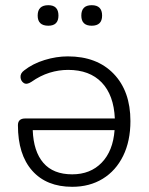

<svg xmlns="http://www.w3.org/2000/svg" viewBox="-20 -711 575 739"><path d="M258 8Q159 8 104 -54Q49 -116 49 -229Q49 -255 77 -255H422Q418 -345 371.5 -393.5Q325 -442 242 -442Q206 -442 170.5 -431Q135 -420 101 -396Q83 -384 71.5 -391.5Q60 -399 59 -414Q58 -429 73 -440Q106 -466 151.5 -480Q197 -494 241 -494Q353 -494 417.5 -427Q482 -360 482 -245Q482 -168 454 -111Q426 -54 375.5 -23Q325 8 258 8ZM258 -40Q328 -40 371.5 -85Q415 -130 421 -210H106Q109 -128 147 -84Q185 -40 258 -40ZM333 -612Q293 -612 293 -651Q293 -691 333 -691Q373 -691 373 -651Q373 -612 333 -612ZM166 -612Q125 -612 125 -651Q125 -691 166 -691Q205 -691 205 -651Q205 -612 166 -612Z"/></svg>

Font: Nunito Light
Style: Regular
Weight: 300
Designer: Vernon Adams
Foundry: Vernon Adams
Version: Version 3.601; ttfautohint (v1.8.2.53-6de2)